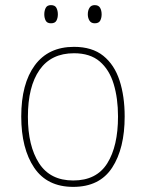

<svg xmlns="http://www.w3.org/2000/svg" viewBox="-20 -720 570 750"><path d="M266 10Q164 10 113.5 -65Q63 -140 63 -265Q63 -393 116 -465Q169 -537 269 -537Q340 -537 383.5 -502Q427 -467 447 -405.5Q467 -344 467 -265Q467 -140 418 -65Q369 10 266 10ZM266 -15Q357 -15 399 -82Q441 -149 441 -265Q441 -336 424 -392Q407 -448 369.5 -480Q332 -512 269 -512Q180 -512 134.5 -447Q89 -382 89 -264Q89 -150 132.5 -82.5Q176 -15 266 -15ZM350 -629Q336 -629 329.5 -639.5Q323 -650 323 -664Q323 -679 329.5 -689.5Q336 -700 350 -700Q365 -700 371 -689.5Q377 -679 377 -664Q377 -650 371.5 -639.5Q366 -629 350 -629ZM179 -629Q164 -629 158.5 -639.5Q153 -650 153 -664Q153 -678 158.5 -689Q164 -700 179 -700Q195 -700 200.5 -689Q206 -678 206 -664Q206 -650 200.5 -639.5Q195 -629 179 -629Z"/></svg>

Font: Noto Sans Mono Condensed Thin
Style: Regular
Weight: 100
Width: 3
Designer: Monotype Design Team
Foundry: Monotype Imaging Inc.
Version: Version 2.014; ttfautohint (v1.8.4.7-5d5b)